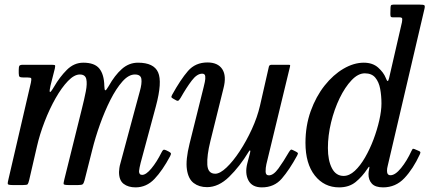

<svg xmlns="http://www.w3.org/2000/svg" viewBox="-20 -800 1874 830"><path d="M80 -520H198Q214 -520 217 -518.5Q220 -517 217 -503.5L198.5 -430.5Q193 -406.5 195.5 -402.5Q198 -398.5 214 -425.5Q238 -467 269 -498Q300 -529 340 -529Q389 -529 409.5 -503.5Q430 -478 431 -428.5Q431.5 -410 435.2 -409.5Q439 -409 450 -428Q476 -474.5 506.8 -501.8Q537.5 -529 576.5 -529Q645 -529 663.5 -487.2Q682 -445.5 654 -341L588 -96Q586 -89 583.5 -76.2Q581 -63.5 581 -60Q581 -44 594.5 -44Q611.5 -44 634.5 -71.8Q657.5 -99.5 678.5 -141.5Q682 -149 685.8 -151.8Q689.5 -154.5 698 -150.5L710 -144.5Q717.5 -140.5 718.8 -137.2Q720 -134 715.5 -125Q682.5 -63 647.8 -26.5Q613 10 566 10Q534.5 10 514.5 -5.2Q494.5 -20.5 494.5 -56.5Q494.5 -62 496 -73Q497.5 -84 500 -92L564 -330Q575 -372 584.5 -405.5Q594 -439 591.2 -458.5Q588.5 -478 563 -478Q536 -478 509 -447.5Q482 -417 457.2 -368Q432.5 -319 412.2 -262.2Q392 -205.5 379 -153L345.5 -20.5Q342 -7.5 337.8 -3.8Q333.5 0 317 0H279Q256.5 0 255.2 -4.2Q254 -8.5 258.5 -26L334 -330Q344.5 -371.5 351 -405Q357.5 -438.5 353 -458.2Q348.5 -478 325 -478Q301 -478 273.8 -449.8Q246.5 -421.5 220.2 -375.2Q194 -329 172.8 -274Q151.5 -219 139.5 -166L106 -21Q102.5 -7 99.5 -3.5Q96.5 0 79 0H37Q14.5 0 13.5 -4.8Q12.5 -9.5 17 -27L113.5 -442.5Q116.5 -457.5 115 -461.2Q113.5 -465 100 -465H83Q69.5 -465 65.2 -467.8Q61 -470.5 61 -483.5V-497.5Q61 -511 63.8 -515.5Q66.5 -520 80 -520Z M724 -390Q760.5 -456 792.5 -493Q824.5 -530 877 -530Q922 -530 941 -500.8Q960 -471.5 946 -418L889.5 -190Q874 -127.5 876.2 -88.2Q878.5 -49 910.5 -49Q931 -49 959.2 -75.8Q987.5 -102.5 1016.2 -146.2Q1045 -190 1068.8 -241.8Q1092.5 -293.5 1104 -343.5L1142.5 -512.5Q1144.5 -520 1154.5 -520H1225Q1232.5 -520 1233.8 -518.8Q1235 -517.5 1233.5 -511.5L1131.5 -90Q1128 -74.5 1128.2 -58.2Q1128.5 -42 1142.5 -42Q1162 -42 1183.5 -71.5Q1205 -101 1229 -142.5Q1234 -150.5 1237 -152.5Q1240 -154.5 1246.5 -151L1259.5 -144.5Q1266 -141 1267.5 -138.5Q1269 -136 1264.5 -127.5Q1231 -66 1198.2 -28Q1165.5 10 1112 10Q1070 10 1054 -20Q1038 -50 1049 -93.5L1060.5 -137.5Q1063.5 -148.5 1061 -149.5Q1058.5 -150.5 1055 -144Q1016.5 -80.5 970.8 -35.8Q925 9 875 9Q840.5 9 817.2 -8.8Q794 -26.5 788 -67.5Q782 -108.5 799.5 -179L860.5 -424Q862.5 -432 865.5 -445.8Q868.5 -459.5 867.2 -470.5Q866 -481.5 854 -481.5Q831.5 -481.5 808.8 -451.5Q786 -421.5 760.5 -376.5Q756 -369.5 752.5 -366Q749 -362.5 742 -366L729.5 -373Q722 -377 721 -379.8Q720 -382.5 724 -390Z M1795 -133Q1766 -70 1728.2 -30Q1690.5 10 1636 10Q1602.5 10 1587.5 -6.2Q1572.5 -22.5 1573 -48Q1573 -54 1573.8 -58.5Q1574.5 -63 1575.5 -67.5Q1580.5 -89.5 1568 -70Q1546 -36.5 1517.5 -13.2Q1489 10 1446 10Q1381.5 10 1341 -41.2Q1300.5 -92.5 1300.5 -182.5Q1300.5 -256.5 1323.2 -319.8Q1346 -383 1383.2 -430Q1420.5 -477 1465 -503Q1509.5 -529 1552.5 -529Q1591 -529 1614.8 -507.8Q1638.5 -486.5 1647.5 -463.5Q1652.5 -450 1655.8 -449.8Q1659 -449.5 1662 -462.5L1717.5 -703.5Q1719 -712 1718.8 -718.5Q1718.5 -725 1707 -725H1678Q1670.5 -725 1669 -728.5Q1667.5 -732 1667.5 -740L1668 -762Q1668 -772 1669.8 -776Q1671.5 -780 1680.5 -780H1794.5Q1810 -780 1814 -777.5Q1818 -775 1815 -762L1656 -83Q1653 -72 1653 -61.5Q1653 -42.5 1668 -42.5Q1688.5 -42.5 1713.8 -73.5Q1739 -104.5 1759 -148Q1761.5 -153.5 1763.5 -155.8Q1765.5 -158 1772 -155.5L1790.5 -147.5Q1796.5 -145 1797.2 -142.5Q1798 -140 1795 -133ZM1629 -352.5Q1629 -386 1623.5 -415.8Q1618 -445.5 1602.5 -464.2Q1587 -483 1557 -483Q1528 -483 1499.8 -453.2Q1471.5 -423.5 1448.2 -375.5Q1425 -327.5 1411.2 -270.8Q1397.5 -214 1397.5 -160Q1397.5 -106.5 1414.8 -73Q1432 -39.5 1465.5 -39.5Q1490 -39.5 1513.8 -61.5Q1537.5 -83.5 1558.2 -119.5Q1579 -155.5 1594.8 -197.5Q1610.5 -239.5 1619.8 -280.5Q1629 -321.5 1629 -352.5Z"/></svg>

Font: Besley* Narrow
Style: Italic
Weight: 400
Width: 4
Italic angle: -13°
Designer: Owen Earl
Foundry: indestructible type*
Version: Version 3.000; ttfautohint (v1.8.3)